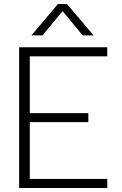

<svg xmlns="http://www.w3.org/2000/svg" viewBox="-20 -934 608 954"><path d="M268 -914H313L445 -758H391L291 -879L191 -758H136ZM75 -699H513V-654H128V-372H419V-327H128V-45H513V0H75Z"/></svg>

Font: Prompt ExtraLight
Style: Regular
Weight: 275
Designer: Katatrad Team
Foundry: CadsonDemak
Version: Version 1.000